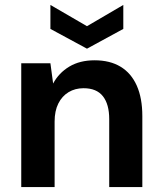

<svg xmlns="http://www.w3.org/2000/svg" viewBox="-20 -757 656 777"><path d="M66 0V-501H184L195 -419Q218 -462 260.5 -487.5Q303 -513 363 -513Q425 -513 468 -487Q511 -461 533.5 -410.5Q556 -360 556 -287V0H422V-275Q422 -335 396.5 -367.5Q371 -400 318 -400Q284 -400 257.5 -384Q231 -368 216 -338Q201 -308 201 -265V0ZM332 -560 184 -640V-737L332 -651L479 -737V-640Z"/></svg>

Font: DM Sans 17pt
Style: Bold
Weight: 700
Version: Version 4.004;gftools[0.9.30]